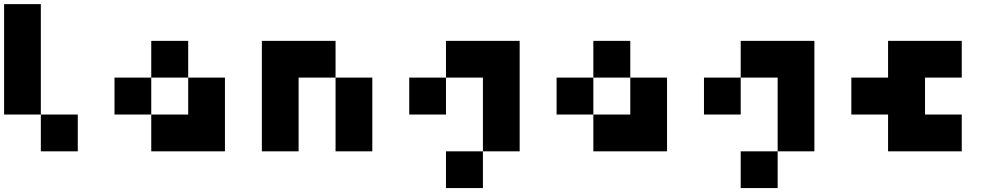

<svg xmlns="http://www.w3.org/2000/svg" viewBox="-20 -740 4904 939"><path d="M0 -719.7Q59.6 -719.7 179.7 -719.7Q179.7 -540 179.7 -179.7Q120.1 -179.7 0 -179.7Q0 -360.4 0 -719.7ZM179.7 -179.7Q240.2 -179.7 360.4 -179.7Q360.4 -120.1 360.4 0Q299.8 0 179.7 0Q179.7 -59.6 179.7 -179.7Z M900.4 -179.7Q900.4 -240.2 900.4 -360.4Q960 -360.4 1080.1 -360.4Q1080.1 -299.8 1080.1 -179.7Q1080.1 -120.1 1080.1 0Q960 0 719.7 0Q719.7 -59.6 719.7 -179.7Q780.3 -179.7 900.4 -179.7ZM540 -360.4Q599.6 -360.4 719.7 -360.4Q719.7 -299.8 719.7 -179.7Q660.2 -179.7 540 -179.7Q540 -240.2 540 -360.4ZM719.7 -540Q780.3 -540 900.4 -540Q900.4 -480.5 900.4 -360.4Q839.8 -360.4 719.7 -360.4Q719.7 -419.9 719.7 -540Z M1440.4 -540Q1501 -540 1621.1 -540Q1621.1 -480.5 1621.1 -360.4Q1560.5 -360.4 1440.4 -360.4Q1440.4 -240.2 1440.4 0Q1380.9 0 1260.7 0Q1260.7 -179.7 1260.7 -540Q1320.3 -540 1440.4 -540ZM1621.1 -360.4Q1680.7 -360.4 1800.8 -360.4Q1800.8 -240.2 1800.8 0Q1741.2 0 1621.1 0Q1621.1 -120.1 1621.1 -360.4Z M1981.4 -360.4Q2041 -360.4 2161.1 -360.4Q2161.1 -299.8 2161.1 -179.7Q2101.6 -179.7 1981.4 -179.7Q1981.4 -240.2 1981.4 -360.4ZM2161.1 -540Q2221.7 -540 2341.8 -540Q2341.8 -480.5 2341.8 -360.4Q2281.2 -360.4 2161.1 -360.4Q2161.1 -419.9 2161.1 -540ZM2341.8 -360.4Q2401.4 -360.4 2521.5 -360.4Q2521.5 -240.2 2521.5 0Q2461.9 0 2341.8 0Q2341.8 -120.1 2341.8 -360.4ZM2161.1 0Q2221.7 0 2341.8 0Q2341.8 59.6 2341.8 179.7Q2281.2 179.7 2161.1 179.7Q2161.1 120.1 2161.1 0ZM2341.8 -540Q2401.4 -540 2521.5 -540Q2521.5 -480.5 2521.5 -360.4Q2461.9 -360.4 2341.8 -360.4Q2341.8 -419.9 2341.8 -540Z M3062.5 -179.7Q3062.5 -240.2 3062.5 -360.4Q3122.1 -360.4 3242.2 -360.4Q3242.2 -299.8 3242.2 -179.7Q3242.2 -120.1 3242.2 0Q3122.1 0 2881.8 0Q2881.8 -59.6 2881.8 -179.7Q2942.4 -179.7 3062.5 -179.7ZM2702.1 -360.4Q2761.7 -360.4 2881.8 -360.4Q2881.8 -299.8 2881.8 -179.7Q2822.3 -179.7 2702.1 -179.7Q2702.1 -240.2 2702.1 -360.4ZM2881.8 -540Q2942.4 -540 3062.5 -540Q3062.5 -480.5 3062.5 -360.4Q3002 -360.4 2881.8 -360.4Q2881.8 -419.9 2881.8 -540Z M3422.9 -360.4Q3482.4 -360.4 3602.5 -360.4Q3602.5 -299.8 3602.5 -179.7Q3543 -179.7 3422.9 -179.7Q3422.9 -240.2 3422.9 -360.4ZM3602.5 -540Q3663.1 -540 3783.2 -540Q3783.2 -480.5 3783.2 -360.4Q3722.7 -360.4 3602.5 -360.4Q3602.5 -419.9 3602.5 -540ZM3783.2 -360.4Q3842.8 -360.4 3962.9 -360.4Q3962.9 -240.2 3962.9 0Q3903.3 0 3783.2 0Q3783.2 -120.1 3783.2 -360.4ZM3602.5 0Q3663.1 0 3783.2 0Q3783.2 59.6 3783.2 179.7Q3722.7 179.7 3602.5 179.7Q3602.5 120.1 3602.5 0ZM3783.2 -540Q3842.8 -540 3962.9 -540Q3962.9 -480.5 3962.9 -360.4Q3903.3 -360.4 3783.2 -360.4Q3783.2 -419.9 3783.2 -540Z M4323.2 -179.7Q4263.7 -179.7 4143.6 -179.7Q4143.6 -240.2 4143.6 -360.4Q4203.1 -360.4 4323.2 -360.4Q4323.2 -419.9 4323.2 -540Q4443.4 -540 4683.6 -540Q4683.6 -480.5 4683.6 -360.4Q4624 -360.4 4503.9 -360.4Q4503.9 -299.8 4503.9 -179.7Q4563.5 -179.7 4683.6 -179.7Q4683.6 -120.1 4683.6 0Q4563.5 0 4323.2 0Q4323.2 -59.6 4323.2 -179.7Z"/></svg>

Font: Pixelfont
Style: 5 px
Weight: 400
Designer: Eugene Lysy
Version: Version 1.0.2 (beta)